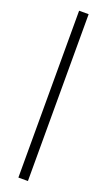

<svg xmlns="http://www.w3.org/2000/svg" viewBox="-141 -728 422 757"><g transform="rotate(20 70.0 -350.0)"><path d="M50 -700H90V0H50Z"/></g></svg>

Font: Turret Road Light
Style: Regular
Weight: 300
Designer: Noponies
Foundry: Noponies
Version: Version 1.001; ttfautohint (v1.8)